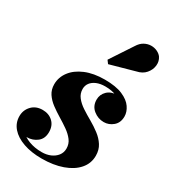

<svg xmlns="http://www.w3.org/2000/svg" viewBox="-180 -821 828 926"><g transform="rotate(30 234.0 -358.0)"><path d="M199.5 10Q141.5 10 97.5 -5.5Q53.5 -21 29.2 -49Q5 -77 5 -114Q5 -148 27.8 -172Q50.5 -196 88 -196Q122.5 -196 145 -175Q167.5 -154 167.5 -118Q167.5 -81.5 143.2 -62.5Q119 -43.5 86.5 -43.5Q64.5 -43.5 46 -54Q27.5 -64.5 16.8 -80.8Q6 -97 6 -114H43Q43 -85 61.8 -63.2Q80.5 -41.5 112.8 -29.2Q145 -17 184.5 -17Q211 -17 232.5 -26.2Q254 -35.5 267 -52.2Q280 -69 280 -91.5Q280 -117.5 265 -137.2Q250 -157 226.5 -173.5Q203 -190 176.5 -206Q150 -222 126.5 -239.5Q103 -257 88.2 -279.2Q73.5 -301.5 73.5 -331Q73.5 -370 97.8 -402.2Q122 -434.5 167.2 -453.5Q212.5 -472.5 274 -472.5Q336.5 -472.5 374 -456.2Q411.5 -440 428.2 -415.2Q445 -390.5 445 -365.5Q445 -330.5 422.2 -311.2Q399.5 -292 371 -292Q339 -292 313.2 -312.8Q287.5 -333.5 287.5 -369Q287.5 -398 308.2 -418Q329 -438 363.5 -438Q395 -438 419.5 -418.2Q444 -398.5 444 -365.5H412Q412 -384.5 397.8 -402.8Q383.5 -421 357 -433Q330.5 -445 292.5 -445Q265 -445 245 -436.5Q225 -428 214.2 -413.5Q203.5 -399 203.5 -380Q203.5 -354.5 219 -334.8Q234.5 -315 259.2 -298.8Q284 -282.5 311.8 -266.8Q339.5 -251 364.2 -232.2Q389 -213.5 404.5 -189.2Q420 -165 420 -132Q420 -89.5 392.2 -57.5Q364.5 -25.5 314.8 -7.8Q265 10 199.5 10ZM250 -544.5 237 -562 317.5 -684Q331 -706 349 -715.8Q367 -725.5 385.8 -725.8Q404.5 -726 420.2 -718.5Q436 -711 444.5 -699Q457.5 -679.5 454.8 -654.8Q452 -630 434.5 -609.5Q417 -589 386 -582.5Z"/></g></svg>

Font: Bodoni Moda 9pt ExtraBold
Style: Italic
Weight: 800
Italic angle: -13°
Designer: Owen Earl
Foundry: indestructible type
Version: Version 2.004